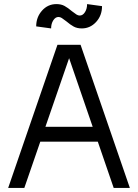

<svg xmlns="http://www.w3.org/2000/svg" viewBox="-20 -919 675 939"><path d="M261 -700H374L615 0H536L303 -678H333L99 0H20ZM161 -299H474V-226H161ZM304 -815Q290 -826 282 -831Q274 -836 266 -836Q251 -836 240.5 -819.5Q230 -803 230 -780L157 -790Q157 -835 185.5 -867Q214 -899 256 -899Q279 -899 295.5 -890Q312 -881 332 -864Q346 -853 354 -848Q362 -843 370 -843Q385 -843 395.5 -859.5Q406 -876 406 -899L479 -889Q479 -843 450 -811.5Q421 -780 380 -780Q357 -780 340.5 -789Q324 -798 304 -815Z"/></svg>

Font: Uncut Sans Variable
Style: Regular
Weight: 400
Designer: Kasper Nordkvist
Foundry: UNCUT.wtf
Version: Version 1.303;Glyphs 3.1.2 (3151)